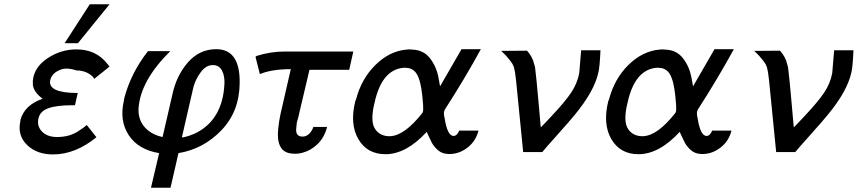

<svg xmlns="http://www.w3.org/2000/svg" viewBox="-20 -709 3994 894"><path d="M75 -146V-150Q94 -220 178 -249Q164 -261 162 -263Q137 -286 133 -313V-334Q139 -396 201 -437.5Q263 -479 336 -479Q426 -479 478 -414L490 -399L419 -342Q418 -344 416 -346Q414 -348 414 -350Q383 -381 336 -381Q296 -395 266 -386Q222 -371 214 -336Q201 -276 342 -276L329 -219H317Q244 -219 205 -205Q166 -191 159 -157Q151 -122 175.5 -96.5Q200 -71 246 -71Q307 -71 350 -102L368 -114Q377 -122 384 -127L429 -70Q331 10 227 10Q150 10 105 -35Q60 -80 75 -146ZM281 -508 398 -689H490L343 -508Z M557 -241Q557 -242 557.5 -245Q558 -248 558 -249Q588 -367 669 -471H773Q634 -334 625 -204Q623 -151 654 -116.5Q685 -82 737 -71L782 -266Q801 -357 855 -418.5Q909 -480 987 -480Q1098 -480 1096 -323Q1095 -190 1011 -102.5Q927 -15 811 4L774 165H683L721 4Q624 -12 579.5 -79.5Q535 -147 557 -241ZM827 -70H828Q829 -69 830 -69Q863 -75 897 -92Q1017 -156 1025 -318Q1027 -355 1013.5 -380.5Q1000 -406 971 -406Q940 -406 916 -374.5Q892 -343 881 -305Z M1170 -443Q1170 -447 1176 -449Q1241 -469 1303 -469H1625L1606 -384H1421L1374 -185Q1374 -183 1373 -180Q1372 -177 1371 -172Q1370 -167 1369 -163Q1363 -141 1362 -138Q1360 -124 1360 -117Q1353 -73 1389 -73Q1407 -73 1420.5 -87Q1434 -101 1439 -118H1503Q1491 -70 1459.5 -39Q1428 -8 1389 2Q1365 9 1339 6Q1286 2 1276 -55Q1269 -97 1287 -183V-182Q1289 -190 1290 -195L1334 -387Q1245 -387 1190 -364Z M1634 -237Q1637 -245 1638 -247Q1663 -342 1727.5 -406Q1792 -470 1871 -478Q1887 -480 1901 -478Q1952 -476 1981.5 -438.5Q2011 -401 2021 -351L2029 -307Q2042 -329 2084.5 -403Q2127 -477 2129 -480H2219Q2143 -341 2052 -200Q2043 -186 2050 -160Q2063 -76 2092 -76Q2101 -76 2108 -84Q2115 -92 2118 -101H2208Q2196 -53 2159 -23.5Q2122 6 2079 8Q2066 9 2051 6Q2031 2 2015 -13.5Q1999 -29 1991 -44Q1983 -59 1975.5 -76Q1968 -93 1967 -95Q1871 9 1775 9Q1690 9 1649 -60.5Q1608 -130 1634 -237ZM1725 -235Q1725 -231 1723 -227Q1703 -142 1727 -108Q1744 -82 1777 -76Q1791 -74 1799 -75Q1864 -79 1945 -181Q1948 -184 1950 -192Q1951 -196 1950 -222Q1944 -308 1930 -344Q1914 -391 1873 -393Q1861 -395 1848 -392Q1757 -376 1725 -235Z M2314 -472Q2334 -472 2374 -472.5Q2414 -473 2434 -473Q2460 -444 2467 -411Q2469 -403 2470 -401Q2470 -400 2472 -390Q2478 -342 2486.5 -245Q2495 -148 2498 -116Q2500 -118 2505.5 -123.5Q2511 -129 2522 -140.5Q2533 -152 2544 -164Q2612 -236 2640 -278.5Q2668 -321 2677 -368Q2678 -373 2686 -475H2776Q2772 -391 2766 -371Q2747 -284 2656 -174Q2635 -148 2575.5 -81.5Q2516 -15 2505 -1H2416L2383 -334Q2382 -340 2380.5 -353.5Q2379 -367 2378 -373L2373 -396Q2369 -407 2364 -415L2352 -431Q2347 -438 2336 -450Z M2812 -237Q2815 -245 2816 -247Q2841 -342 2905.5 -406Q2970 -470 3049 -478Q3065 -480 3079 -478Q3130 -476 3159.5 -438.5Q3189 -401 3199 -351L3207 -307Q3220 -329 3262.5 -403Q3305 -477 3307 -480H3397Q3321 -341 3230 -200Q3221 -186 3228 -160Q3241 -76 3270 -76Q3279 -76 3286 -84Q3293 -92 3296 -101H3386Q3374 -53 3337 -23.5Q3300 6 3257 8Q3244 9 3229 6Q3209 2 3193 -13.5Q3177 -29 3169 -44Q3161 -59 3153.5 -76Q3146 -93 3145 -95Q3049 9 2953 9Q2868 9 2827 -60.5Q2786 -130 2812 -237ZM2903 -235Q2903 -231 2901 -227Q2881 -142 2905 -108Q2922 -82 2955 -76Q2969 -74 2977 -75Q3042 -79 3123 -181Q3126 -184 3128 -192Q3129 -196 3128 -222Q3122 -308 3108 -344Q3092 -391 3051 -393Q3039 -395 3026 -392Q2935 -376 2903 -235Z M3492 -472Q3512 -472 3552 -472.5Q3592 -473 3612 -473Q3638 -444 3645 -411Q3647 -403 3648 -401Q3648 -400 3650 -390Q3656 -342 3664.5 -245Q3673 -148 3676 -116Q3678 -118 3683.5 -123.5Q3689 -129 3700 -140.5Q3711 -152 3722 -164Q3790 -236 3818 -278.5Q3846 -321 3855 -368Q3856 -373 3864 -475H3954Q3950 -391 3944 -371Q3925 -284 3834 -174Q3813 -148 3753.5 -81.5Q3694 -15 3683 -1H3594L3561 -334Q3560 -340 3558.5 -353.5Q3557 -367 3556 -373L3551 -396Q3547 -407 3542 -415L3530 -431Q3525 -438 3514 -450Z"/></svg>

Font: Coval
Style: Book Italic
Weight: 350
Foundry: Context Ltd
Version: Version 001.000